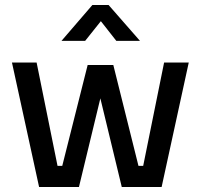

<svg xmlns="http://www.w3.org/2000/svg" viewBox="-20 -751 806 771"><path d="M28 -500H127L211 -85H230L332 -490H435L536 -85H555L639 -500H738L629 0H469L383 -356L297 0H137ZM227 -587 351 -731H416L542 -587H447L385 -666L322 -587Z"/></svg>

Font: TitilliumText
Style: Medium
Weight: 500
Designer: Accademia di Belle Arti di Urbino and others
Foundry: Accademia di Belle Arti di Urbino and others.
Version: Version 60.001